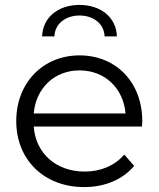

<svg xmlns="http://www.w3.org/2000/svg" viewBox="-20 -755 644 780"><path d="M303 -692C359 -692 403 -659 405 -607H455C452 -687 387 -735 303 -735C219 -735 154 -687 151 -607H201C203 -659 247 -692 303 -692ZM558 -263C558 -421 451 -530 303 -530C155 -530 46 -419 46 -263C46 -107 158 5 322 5C405 5 478 -25 525 -81L485 -127C445 -81 388 -58 324 -58C209 -58 125 -131 117 -241H557C557 -249 558 -257 558 -263ZM303 -469C406 -469 481 -397 490 -294H117C126 -397 201 -469 303 -469Z"/></svg>

Font: Talent
Style: Regular
Weight: 400
Designer: Mike Powis
Version: Version 1.001;hotconv 1.0.109;makeotfexe 2.5.65596